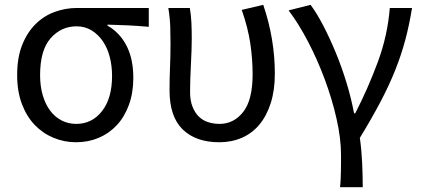

<svg xmlns="http://www.w3.org/2000/svg" viewBox="-20 -576 1748 795"><path d="M295 13Q246 13 201.5 -5.5Q157 -24 123.5 -59Q90 -94 70.5 -146Q51 -198 51 -265Q51 -337 71.5 -389Q92 -441 126.5 -475.5Q161 -510 206 -526.5Q251 -543 299 -543H596V-465Q550 -469 510 -471Q470 -473 425 -474V-470Q476 -441 504 -386.5Q532 -332 532 -254Q532 -191 513.5 -141Q495 -91 463 -57Q431 -23 388 -5Q345 13 295 13ZM296 -63Q361 -63 402.5 -116Q444 -169 444 -262Q444 -303 434.5 -340Q425 -377 406 -405Q387 -433 359.5 -450Q332 -467 297 -467Q233 -467 189.5 -417.5Q146 -368 146 -265Q146 -219 157 -181.5Q168 -144 188 -117.5Q208 -91 235.5 -77Q263 -63 296 -63Z M888 13Q791 13 736.5 -40Q682 -93 682 -202Q682 -250 684 -297.5Q686 -345 686 -394Q686 -427 685 -463.5Q684 -500 677 -543H766Q771 -514 772.5 -483Q774 -452 774 -416Q774 -393 773 -365.5Q772 -338 770.5 -308.5Q769 -279 768 -250Q767 -221 767 -196Q767 -160 777 -134.5Q787 -109 803.5 -93Q820 -77 842.5 -70Q865 -63 889 -63Q948 -63 987 -112.5Q1026 -162 1026 -268Q1026 -331 1016.5 -395.5Q1007 -460 981 -535L1070 -556Q1118 -415 1118 -271Q1118 -202 1101 -149Q1084 -96 1054 -60Q1024 -24 981.5 -5.5Q939 13 888 13Z M1388 199Q1390 181 1390.5 166Q1391 151 1391.5 136.5Q1392 122 1392 105Q1392 88 1392 65Q1392 -3 1373.5 -84.5Q1355 -166 1324.5 -248Q1294 -330 1255 -404.5Q1216 -479 1175 -533L1266 -556Q1292 -521 1318.5 -470Q1345 -419 1369.5 -360Q1394 -301 1414 -236Q1434 -171 1446 -107H1451Q1504 -210 1544.5 -319.5Q1585 -429 1594 -543H1686Q1675 -474 1658.5 -412Q1642 -350 1617 -287Q1592 -224 1556 -155.5Q1520 -87 1470 -5Q1477 44 1479.5 98Q1482 152 1482 199Z"/></svg>

Font: Kinto Sans
Style: Regular
Weight: 400
Designer: Authors: Ryoko NISHIZUKA  (kana & ideographs); Paul D. Hunt (Latin, Greek & Cyrillic); Wenlong ZHANG  (bopomofo); Sandol
Foundry: Adobe Systems Incorporated, ookami Inc.
Version: Version 0.001